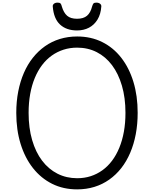

<svg xmlns="http://www.w3.org/2000/svg" viewBox="-20 -1424 1173 1463"><path d="M568 19Q462 19 377 -23.5Q292 -66 231 -143.5Q170 -221 137 -327.5Q104 -434 104 -564Q104 -651 119 -727.5Q134 -804 162 -868.5Q190 -933 230.5 -984Q271 -1035 322.5 -1071.5Q374 -1108 436 -1127Q498 -1146 568 -1146Q673 -1146 758 -1104Q843 -1062 903.5 -984.5Q964 -907 996.5 -800.5Q1029 -694 1029 -564Q1029 -478 1014.5 -401.5Q1000 -325 972 -259.5Q944 -194 904 -143Q864 -92 812.5 -55.5Q761 -19 699.5 0Q638 19 568 19ZM568 -66Q623 -66 671 -81.5Q719 -97 760 -126.5Q801 -156 833.5 -199Q866 -242 889 -298Q912 -354 924 -420.5Q936 -487 936 -564Q936 -679 909 -771Q882 -863 833.5 -927.5Q785 -992 717.5 -1026.5Q650 -1061 568 -1061Q513 -1061 464.5 -1045.5Q416 -1030 374.5 -1000.5Q333 -971 300.5 -928Q268 -885 245 -829.5Q222 -774 210 -707.5Q198 -641 198 -564Q198 -449 225 -356.5Q252 -264 301 -199.5Q350 -135 418 -100.5Q486 -66 568 -66ZM567 -1192Q486 -1192 437.5 -1237Q389 -1282 382 -1375Q381 -1387 391 -1395.5Q401 -1404 420 -1404Q436 -1404 442 -1396.5Q448 -1389 451 -1375Q465 -1327 491.5 -1304Q518 -1281 567 -1281Q616 -1281 643 -1304Q670 -1327 682 -1375Q686 -1389 691.5 -1396.5Q697 -1404 713 -1404Q732 -1404 742.5 -1395.5Q753 -1387 752 -1375Q748 -1316 723 -1275Q698 -1234 658 -1213Q618 -1192 567 -1192Z"/></svg>

Font: Playwrite BR
Style: Regular
Weight: 400
Designer: Veronika Burian, José Scaglione
Foundry: TypeTogether
Version: Version 1.002